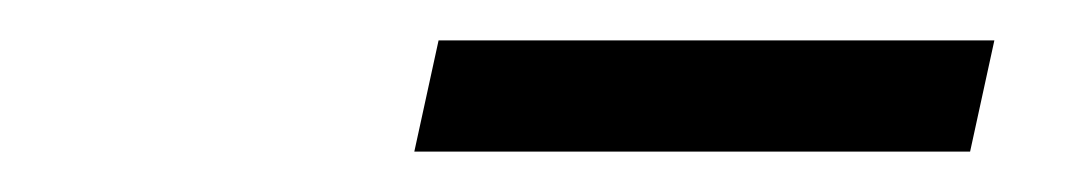

<svg xmlns="http://www.w3.org/2000/svg" viewBox="-20 -678 535 95"><path d="M197 -658H472L460 -603H185Z"/></svg>

Font: Epunda Slab Light
Style: Italic
Weight: 300
Italic angle: -12°
Designer: Simon Atzbach
Foundry: typofactur
Version: Version 1.102